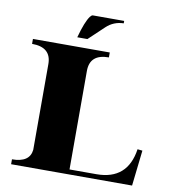

<svg xmlns="http://www.w3.org/2000/svg" viewBox="-85 -845 833 920"><g transform="rotate(10 331.5 -385.0)"><path d="M237.1 -654.1Q258.8 -733.6 279.5 -761Q286.6 -770.3 292.5 -770.3H444.8V-758.5Q395.8 -757.3 361.1 -724.6L286.4 -654.1ZM310.5 -23.9H441.4Q592.5 -23.9 614.7 -175.8L638.7 -173.3L619.1 0H30.5V-23.9Q116 -23.9 123 -85.9Q123 -85.9 123 -503.4Q123 -585.4 29.3 -585.4V-609.4H403.1V-585.4Q310.5 -585.4 310.5 -503.4Z"/></g></svg>

Font: itsadzoke
Style: Regular
Weight: 700
Width: 7
Version: Version 0.45